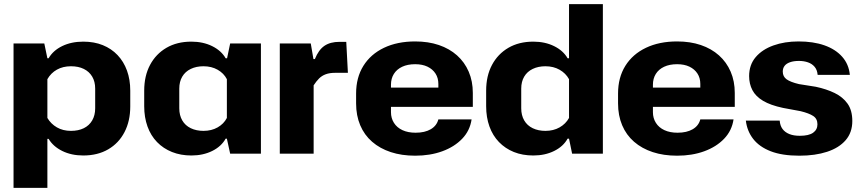

<svg xmlns="http://www.w3.org/2000/svg" viewBox="-20 -749 4200 936"><path d="M46 167V-537H196L211 -465H217Q239 -503 283.5 -524.5Q328 -546 386 -546Q439 -546 481 -529Q523 -512 553 -480.5Q583 -449 599 -405Q615 -361 615 -307V-230Q615 -159 587 -105Q559 -51 507.5 -21Q456 9 386 9Q328 9 283.5 -13Q239 -35 217 -72H211V167ZM326 -111Q362 -111 388.5 -124Q415 -137 429.5 -162Q444 -187 444 -221V-317Q444 -351 429.5 -375.5Q415 -400 388.5 -413Q362 -426 326 -426Q287 -426 257.5 -409.5Q228 -393 211 -363V-174Q228 -145 257.5 -128Q287 -111 326 -111Z M913 9Q861 9 818.5 -8Q776 -25 745.5 -56.5Q715 -88 699 -132.5Q683 -177 683 -231V-307Q683 -379 711.5 -432.5Q740 -486 791.5 -516Q843 -546 913 -546Q970 -546 1014.5 -524Q1059 -502 1080 -465H1087L1102 -537H1252V0H1102L1086 -73H1080Q1059 -35 1014.5 -13Q970 9 913 9ZM972 -111Q1011 -111 1041 -128Q1071 -145 1086 -174V-363Q1071 -392 1041 -409Q1011 -426 972 -426Q937 -426 910 -413Q883 -400 868.5 -375.5Q854 -351 854 -317V-221Q854 -187 868.5 -162Q883 -137 910 -124Q937 -111 972 -111Z M1344 0V-537H1495L1508 -461H1515Q1533 -506 1561.5 -525.5Q1590 -545 1635 -545H1668L1676 -394H1614Q1587 -394 1568 -387Q1549 -380 1535.5 -366.5Q1522 -353 1509 -333V0Z M2004 10Q1938 10 1885 -7.5Q1832 -25 1794 -58Q1756 -91 1736 -138.5Q1716 -186 1716 -245V-293Q1716 -371 1751.5 -428Q1787 -485 1852 -516Q1917 -547 2004 -547Q2068 -547 2119.5 -529.5Q2171 -512 2208 -479Q2245 -446 2265 -399.5Q2285 -353 2285 -296V-228H1859V-322H2130L2117 -307V-340Q2117 -369 2103 -390.5Q2089 -412 2064 -424Q2039 -436 2004 -436Q1967 -436 1940.5 -423.5Q1914 -411 1900 -388.5Q1886 -366 1886 -336V-202Q1886 -173 1900.5 -150Q1915 -127 1942 -114.5Q1969 -102 2006 -102Q2051 -102 2080 -119Q2109 -136 2117 -167H2279Q2271 -112 2233 -72.5Q2195 -33 2136 -11.5Q2077 10 2004 10Z M2580 9Q2527 9 2485 -8Q2443 -25 2412.5 -56.5Q2382 -88 2366 -132.5Q2350 -177 2350 -231V-307Q2350 -379 2378.5 -432.5Q2407 -486 2458.5 -516Q2510 -546 2580 -546Q2637 -546 2681.5 -524Q2726 -502 2747 -465H2754V-729H2919V0H2769L2754 -73H2747Q2726 -35 2681.5 -13Q2637 9 2580 9ZM2639 -111Q2678 -111 2708 -128Q2738 -145 2754 -174V-363Q2738 -392 2708 -409Q2678 -426 2639 -426Q2604 -426 2577 -413Q2550 -400 2535.5 -375.5Q2521 -351 2521 -317V-221Q2521 -187 2535.5 -162Q2550 -137 2577 -124Q2604 -111 2639 -111Z M3281 10Q3215 10 3162 -7.5Q3109 -25 3071 -58Q3033 -91 3013 -138.5Q2993 -186 2993 -245V-293Q2993 -371 3028.5 -428Q3064 -485 3129 -516Q3194 -547 3281 -547Q3345 -547 3396.5 -529.5Q3448 -512 3485 -479Q3522 -446 3542 -399.5Q3562 -353 3562 -296V-228H3136V-322H3407L3394 -307V-340Q3394 -369 3380 -390.5Q3366 -412 3341 -424Q3316 -436 3281 -436Q3244 -436 3217.5 -423.5Q3191 -411 3177 -388.5Q3163 -366 3163 -336V-202Q3163 -173 3177.5 -150Q3192 -127 3219 -114.5Q3246 -102 3283 -102Q3328 -102 3357 -119Q3386 -136 3394 -167H3556Q3548 -112 3510 -72.5Q3472 -33 3413 -11.5Q3354 10 3281 10Z M3877 10Q3793 10 3737.5 -11.5Q3682 -33 3652 -71.5Q3622 -110 3616 -161H3781Q3783 -136 3795 -120Q3807 -104 3828 -95.5Q3849 -87 3879 -87Q3923 -87 3944 -102Q3965 -117 3965 -143Q3965 -170 3944.5 -183.5Q3924 -197 3883 -207L3797 -223Q3736 -236 3700 -257.5Q3664 -279 3648 -309.5Q3632 -340 3632 -378Q3632 -433 3664 -470.5Q3696 -508 3750.5 -527.5Q3805 -547 3873 -547Q3945 -547 3999 -528Q4053 -509 4085.5 -472.5Q4118 -436 4123 -384H3966Q3964 -408 3951.5 -423Q3939 -438 3919 -445Q3899 -452 3875 -452Q3849 -452 3831 -445.5Q3813 -439 3804.5 -427.5Q3796 -416 3796 -400Q3796 -376 3814.5 -362.5Q3833 -349 3875 -339L3957 -326Q4009 -315 4049 -295.5Q4089 -276 4112 -243.5Q4135 -211 4135 -159Q4135 -103 4102.5 -65.5Q4070 -28 4012 -9Q3954 10 3877 10Z"/></svg>

Font: Hubot Sans
Style: Bold
Weight: 700
Designer: Deni Anggara
Foundry: GitHub, Inc., Subsidiary of Microsoft Corporation
Version: Version 2.000